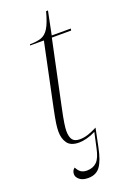

<svg xmlns="http://www.w3.org/2000/svg" viewBox="-162 -711 626 953"><g transform="rotate(-20 151.0 -234.0)"><path d="M130 191Q101 191 85 178Q69 165 69 149Q69 129 84 119Q93 137 105 145.5Q117 154 137 154Q169 154 189 134.5Q209 115 219 64L236 -14Q213 -2 189.5 4Q166 10 148 10Q104 10 86.5 -14.5Q69 -39 69 -76Q69 -95 72.5 -119Q76 -143 86 -192L156 -526H83L85 -532Q121 -532 144.5 -540Q168 -548 184.5 -575Q201 -602 216 -659H226L201 -536H302L300 -526H198L126 -185Q115 -133 111 -106.5Q107 -80 107 -66Q107 -35 118 -19.5Q129 -4 157 -4Q178 -4 200 -11Q222 -18 249 -32L229 65Q216 130 194.5 160.5Q173 191 130 191Z"/></g></svg>

Font: Noto Serif Display SemiCondensed ExtraLight
Style: Italic
Weight: 200
Width: 4
Italic angle: -12°
Designer: Monotype Design Team
Foundry: Monotype Imaging Inc.
Version: Version 2.009